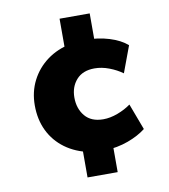

<svg xmlns="http://www.w3.org/2000/svg" viewBox="-82 -682 763 866"><g transform="rotate(-10 300.0 -248.5)"><path d="M249 115V-36L280 4Q215 -9 168 -43.5Q121 -78 96 -129.5Q71 -181 71 -246Q71 -308 97 -359Q123 -410 169.5 -444.5Q216 -479 280 -492L249 -453V-612H387V-464L348 -498Q405 -498 455.5 -482.5Q506 -467 537 -440L492 -319Q466 -338 432 -351Q398 -364 365 -364Q311 -364 282 -331.5Q253 -299 253 -250Q253 -199 281.5 -165Q310 -131 365 -131Q397 -131 431.5 -144Q466 -157 492 -176L537 -56Q504 -30 455 -12Q406 6 346 9L387 -26V115Z"/></g></svg>

Font: Nunito Sans 12pt ExtraLight Black
Style: Regular
Weight: 900
Version: Version 3.101;gftools[0.9.27]